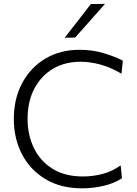

<svg xmlns="http://www.w3.org/2000/svg" viewBox="-20 -990 726 1020"><path d="M416 10.5Q303.5 10.5 222.2 -38Q141 -86.5 97.2 -169.8Q53.5 -253 53.5 -358Q53.5 -466 98 -549Q142.5 -632 221.2 -678.8Q300 -725.5 402.5 -725.5Q473.5 -725.5 534.8 -706.5Q596 -687.5 632.5 -667.5L625.5 -598.5Q567.5 -632.5 513 -647.2Q458.5 -662 407 -662Q325 -662 261.8 -624.8Q198.5 -587.5 162.5 -519.2Q126.5 -451 126.5 -357.5Q126.5 -273.5 159.8 -204.2Q193 -135 258.5 -93.8Q324 -52.5 421 -52.5Q473 -52.5 524.2 -65.8Q575.5 -79 621 -111.5L628 -43Q586 -15.5 529.5 -2.5Q473 10.5 416 10.5ZM323.5 -789.5Q359 -834.5 393.5 -879.2Q428 -924 462.5 -968.5L538 -969.5Q497.5 -923.5 458 -879.2Q418.5 -835 379 -790.5Z"/></svg>

Font: Commissioner Light
Style: Regular
Weight: 300
Designer: Kostas Bartsokas
Foundry: Kostas Bartsokas
Version: Version 1.000; ttfautohint (v1.8.3)